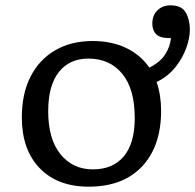

<svg xmlns="http://www.w3.org/2000/svg" viewBox="-20 -687 733 721"><path d="M313 14Q196 14 129 -55.5Q62 -125 62 -246Q62 -335 94.5 -399Q127 -463 187 -498Q247 -533 328 -533Q399 -533 453.5 -507Q508 -481 541 -433Q582 -454 600.5 -483Q619 -512 622 -544H615Q581 -544 566.5 -558.5Q552 -573 552 -598Q552 -630 571.5 -648.5Q591 -667 620 -667Q662 -667 677.5 -640Q693 -613 693 -576Q693 -545 679.5 -507Q666 -469 638.5 -434.5Q611 -400 568 -379Q585 -330 585 -271Q585 -138 513.5 -62Q442 14 313 14ZM329 -51Q404 -51 445 -100Q486 -149 486 -244Q486 -353 439 -410Q392 -467 312 -467Q241 -467 201 -416.5Q161 -366 161 -269Q161 -165 207 -108Q253 -51 329 -51Z"/></svg>

Font: Literata 7pt
Style: Regular
Weight: 400
Designer: Latin by Veronika Burian and Jose Scaglione. Greek by Irene Vlachou. Cyrillic by Vera Evstafieva.
Foundry: TypeTogether
Version: Version 3.002